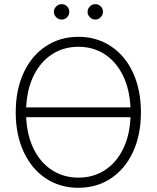

<svg xmlns="http://www.w3.org/2000/svg" viewBox="-20 -894 754 924"><path d="M357.4 9.8Q269 9.8 200.7 -35.4Q132.3 -80.6 94 -163.1Q55.7 -245.6 55.7 -353.5Q55.7 -461.9 94 -544.2Q132.3 -626.5 200.7 -671.6Q269 -716.8 357.4 -716.8Q445.3 -716.8 513.7 -671.6Q582 -626.5 620.1 -544.2Q658.2 -461.9 658.2 -353.5Q658.2 -245.1 620.1 -162.8Q582 -80.6 513.7 -35.4Q445.3 9.8 357.4 9.8ZM357.4 -39.1Q427.7 -39.1 483.2 -74.2Q538.6 -109.4 571.5 -175.3Q604.5 -241.2 607.9 -330.1H106Q109.9 -241.7 142.8 -175.8Q175.8 -109.9 231.4 -74.5Q287.1 -39.1 357.4 -39.1ZM607.9 -377Q604 -465.8 571 -532Q538.1 -598.1 482.9 -633.5Q427.7 -668.9 357.4 -668.9Q287.1 -668.9 231.7 -633.5Q176.3 -598.1 143.1 -532.2Q109.9 -466.3 106 -377ZM239.3 -836.9Q239.3 -852.1 250.5 -863Q261.7 -874 276.4 -874Q292.5 -874 303 -863.3Q313.5 -852.5 313.5 -836.9Q313.5 -821.8 302.7 -810.8Q292 -799.8 276.4 -799.8Q261.7 -799.8 250.5 -811Q239.3 -822.3 239.3 -836.9ZM401.4 -836.9Q401.4 -852.1 412.6 -863Q423.8 -874 438.5 -874Q454.1 -874 464.8 -863.3Q475.6 -852.5 475.6 -836.9Q475.6 -822.3 464.6 -811Q453.6 -799.8 438.5 -799.8Q423.8 -799.8 412.6 -811Q401.4 -822.3 401.4 -836.9Z"/></svg>

Font: Pretendard ExtraLight
Style: Regular
Weight: 200
Designer: Base glyphs from Inter by Rasmus Andersson; Hangeul glyphs from Noto Sans CJK(Source Han Sans) by Jang Soo-young and Kan
Foundry: Kil Hyung-jin
Version: Version 1.309